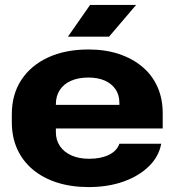

<svg xmlns="http://www.w3.org/2000/svg" viewBox="-20 -749 709 780"><path d="M340 11Q269 11 211.5 -7.5Q154 -26 113 -60.5Q72 -95 50 -143.5Q28 -192 28 -253V-285Q28 -365 66.5 -424Q105 -483 175 -515.5Q245 -548 340 -548Q408 -548 463.5 -529.5Q519 -511 559 -477Q599 -443 620 -395.5Q641 -348 641 -289V-227H178V-323H479L465 -306V-331Q465 -363 449.5 -386Q434 -409 406 -421.5Q378 -434 339 -434Q299 -434 269 -421Q239 -408 223 -383.5Q207 -359 207 -326V-212Q207 -180 223.5 -155.5Q240 -131 270.5 -117.5Q301 -104 342 -104Q390 -104 422.5 -120Q455 -136 465 -165H635Q625 -112 584 -72.5Q543 -33 480.5 -11Q418 11 340 11ZM256 -600 346 -729H533L423 -600Z"/></svg>

Font: Hubot Sans SemiExpanded
Style: Bold
Weight: 700
Width: 6
Designer: Deni Anggara
Foundry: GitHub, Inc., Subsidiary of Microsoft Corporation
Version: Version 2.000